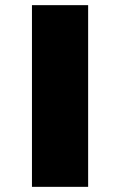

<svg xmlns="http://www.w3.org/2000/svg" viewBox="-20 -725 466 745"><path d="M104 0V-705H322V0Z"/></svg>

Font: Nunito Sans 7pt Expanded Black
Style: Regular
Weight: 900
Width: 7
Designer: Vernon Adams
Foundry: Vernon Adams
Version: Version 3.101;gftools[0.9.27]